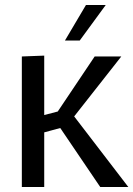

<svg xmlns="http://www.w3.org/2000/svg" viewBox="-20 -745 531 765"><path d="M67 -520 156.2 -523.4V-286.6L227.2 -305.2L195.7 -279.2L357.2 -520H463.3L256.1 -256.5L257.6 -304.6L491.2 0H379.3L198.6 -266.6L240.8 -240.6L156.2 -217.6V0H67ZM238.7 -583.4 322.5 -725.1H401.3L297.6 -583.4Z"/></svg>

Font: Murecho Thin
Style: Regular
Weight: 100
Designer: Neil Summerour
Foundry: Positype
Version: Version 1.010